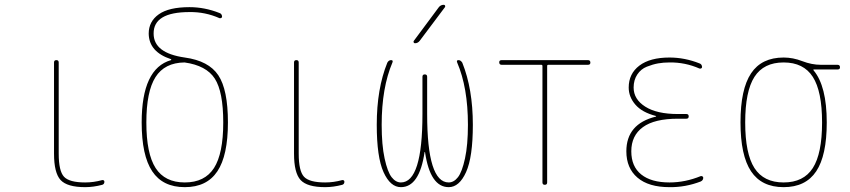

<svg xmlns="http://www.w3.org/2000/svg" viewBox="-20 -770 3540 800"><path d="M335 9.8Q259.8 9.8 232.4 -20Q205.1 -49.8 205.1 -129.9V-509.8Q205.1 -519.5 214.8 -519.5Q224.6 -519.5 224.6 -509.8V-129.9Q224.6 -57.6 246.6 -33.7Q268.6 -9.8 335 -9.8Q370.1 -9.8 405.3 -19.5Q409.2 -20.5 412.1 -18.6Q415 -16.6 415 -12.7Q415 -2.9 406.2 0Q369.1 9.8 335 9.8Z M749 -509.8Q666 -508.8 627.9 -448.7Q589.8 -388.7 589.8 -259.8Q589.8 -129.9 628.4 -69.8Q667 -9.8 750 -9.8Q833 -9.8 871.6 -69.8Q910.2 -129.9 910.2 -259.8Q910.2 -387.7 875 -442.4Q839.8 -497.1 749 -509.8ZM570.3 -259.8Q570.3 -484.4 692.4 -519.5Q693.4 -519.5 693.4 -521.5Q693.4 -523.4 692.4 -523.4Q600.6 -553.7 599.6 -629.9Q599.6 -680.7 641.6 -710.4Q683.6 -740.2 769.5 -740.2Q833 -740.2 894.5 -715.8Q904.3 -712.9 905.3 -701.2Q905.3 -697.3 902.3 -695.3Q899.4 -693.4 894.5 -694.3Q835 -720.7 769.5 -719.7Q619.1 -719.7 620.1 -629.9Q620.1 -548.8 750 -530.3Q849.6 -516.6 889.6 -456.5Q929.7 -396.5 929.7 -259.8Q929.7 -122.1 885.7 -56.2Q841.8 9.8 750 9.8Q658.2 9.8 614.3 -56.2Q570.3 -122.1 570.3 -259.8Z M1335 9.8Q1259.8 9.8 1232.4 -20Q1205.1 -49.8 1205.1 -129.9V-509.8Q1205.1 -519.5 1214.8 -519.5Q1224.6 -519.5 1224.6 -509.8V-129.9Q1224.6 -57.6 1246.6 -33.7Q1268.6 -9.8 1335 -9.8Q1370.1 -9.8 1405.3 -19.5Q1409.2 -20.5 1412.1 -18.6Q1415 -16.6 1415 -12.7Q1415 -2.9 1406.2 0Q1369.1 9.8 1335 9.8Z M1650.4 9.8Q1606.4 9.8 1578.1 -52.7Q1549.8 -115.2 1549.8 -250Q1549.8 -400.4 1593.8 -508.8Q1599.6 -519.5 1609.4 -519.5Q1619.1 -519.5 1615.2 -509.8Q1570.3 -404.3 1570.3 -250Q1570.3 -166 1582.5 -109.9Q1594.7 -53.7 1611.8 -31.7Q1628.9 -9.8 1650.4 -9.8Q1740.2 -9.8 1740.2 -294.9V-450.2Q1740.2 -460 1750 -460Q1759.8 -460 1759.8 -450.2V-294.9Q1759.8 -9.8 1849.6 -9.8Q1871.1 -9.8 1888.2 -31.7Q1905.3 -53.7 1917.5 -109.9Q1929.7 -166 1929.7 -250Q1929.7 -405.3 1884.8 -509.8Q1880.9 -519.5 1890.6 -519.5Q1899.4 -519.5 1906.2 -508.8Q1950.2 -399.4 1950.2 -250Q1950.2 -115.2 1921.9 -52.7Q1893.6 9.8 1849.6 9.8Q1772.5 9.8 1751 -135.7Q1751 -136.7 1750 -136.7Q1749 -136.7 1749 -135.7Q1727.5 9.8 1650.4 9.8ZM1709 -589.8Q1705.1 -589.8 1703.6 -593.3Q1702.1 -596.7 1704.1 -599.6L1808.6 -740.2Q1816.4 -750 1829.1 -750Q1833 -750 1834.5 -746.6Q1835.9 -743.2 1834 -740.2L1728.5 -599.6Q1720.7 -589.8 1709 -589.8Z M2070.3 -500Q2060.5 -500 2060.1 -509.8Q2059.6 -519.5 2070.3 -519.5H2429.7Q2439.5 -519.5 2439.9 -509.8Q2440.4 -500 2429.7 -500H2264.6Q2259.8 -500 2259.8 -495.1V-9.8Q2259.8 0 2250 0Q2240.2 0 2240.2 -9.8V-495.1Q2240.2 -500 2235.4 -500Z M2712.9 -284.2Q2713.9 -284.2 2713.9 -285.2Q2713.9 -287.1 2711.9 -287.1Q2655.3 -301.8 2627.4 -334Q2599.6 -366.2 2599.6 -405.3Q2599.6 -462.9 2644 -496.6Q2688.5 -530.3 2769.5 -530.3Q2833 -530.3 2894.5 -505.9Q2904.3 -502.9 2905.3 -491.2Q2905.3 -487.3 2902.3 -485.4Q2899.4 -483.4 2894.5 -484.4Q2835 -510.7 2769.5 -509.8Q2744.1 -509.8 2722.2 -505.9Q2700.2 -502 2675.3 -492.2Q2650.4 -482.4 2635.3 -459.5Q2620.1 -436.5 2620.1 -405.3Q2620.1 -356.4 2668.5 -325.7Q2716.8 -294.9 2804.7 -294.9H2839.8Q2849.6 -294.9 2849.6 -285.2Q2849.6 -275.4 2839.8 -275.4H2804.7Q2707 -275.4 2658.7 -240.2Q2610.4 -205.1 2610.4 -139.6Q2610.4 -76.2 2651.9 -43Q2693.4 -9.8 2769.5 -9.8Q2835 -9.8 2899.4 -36.1Q2903.3 -37.1 2906.7 -35.2Q2910.2 -33.2 2910.2 -29.3Q2910.2 -18.6 2899.4 -13.7Q2835.9 10.7 2769.5 9.8Q2682.6 9.8 2636.2 -29.8Q2589.8 -69.3 2589.8 -139.6Q2589.8 -253.9 2712.9 -284.2Z M3366.7 -449.7Q3328.1 -509.8 3245.1 -509.8Q3162.1 -509.8 3123.5 -449.7Q3085 -389.6 3085 -259.8Q3085 -129.9 3123.5 -69.8Q3162.1 -9.8 3245.1 -9.8Q3328.1 -9.8 3366.7 -69.8Q3405.3 -129.9 3405.3 -259.8Q3405.3 -389.6 3366.7 -449.7ZM3245.1 -530.3Q3284.2 -530.3 3323.2 -515.1Q3362.3 -500 3400.4 -500H3469.7Q3479.5 -500 3480 -490.2Q3480.5 -480.5 3469.7 -480.5H3370.1Q3369.1 -480.5 3369.1 -479Q3369.1 -477.5 3369.6 -477.5Q3370.1 -477.5 3370.1 -476.6Q3424.8 -411.1 3424.8 -259.8Q3424.8 -122.1 3380.9 -56.2Q3336.9 9.8 3245.1 9.8Q3153.3 9.8 3109.4 -56.2Q3065.4 -122.1 3065.4 -260.3Q3065.4 -398.4 3109.4 -464.4Q3153.3 -530.3 3245.1 -530.3Z"/></svg>

Font: Rounded-L Mgen+ 2m thin
Style: Regular
Weight: 100
Designer: [Source Han Sans]
Ryoko NISHIZUKA  (kana & ideographs); Paul D. Hunt (Latin, Greek & Cyrillic); Wenlong ZHANG  (bopomofo
Version: Version 1.059.20150602